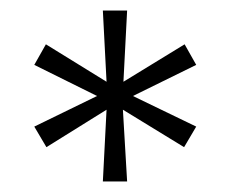

<svg xmlns="http://www.w3.org/2000/svg" viewBox="-20 -720 437 364"><path d="M175 -376 182 -512 68 -441 45 -480 164 -538 45 -597 67 -636 182 -565 175 -700H221L214 -565L330 -636L352 -597L232 -538L352 -480L329 -441L213 -512L221 -376Z"/></svg>

Font: Lexend Deca ExtraLight
Style: Regular
Weight: 200
Designer: Bonnie Shaver-Troup, Thomas Jockin
Foundry: Lexend
Version: Version 1.008; ttfautohint (v1.8.4.7-5d5b)